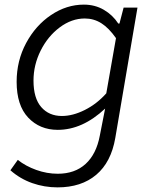

<svg xmlns="http://www.w3.org/2000/svg" viewBox="-20 -565 656 831"><path d="M25 172 57 127Q91 154 137 170.5Q183 187 230 187Q304 187 350.5 144.5Q397 102 412 22L435 -95Q337 -3 230 -3Q152 -3 102 -56Q52 -109 52 -211Q52 -302 93 -378.5Q134 -455 201 -500Q268 -545 343 -545Q391 -545 429.5 -522.5Q468 -500 492 -463H497L515 -532H575L479 32Q461 137 396.5 191.5Q332 246 229 246Q172 246 119.5 227.5Q67 209 25 172ZM440 -161 482 -400Q451 -444 418.5 -464.5Q386 -485 347 -485Q290 -485 238.5 -446.5Q187 -408 156 -346Q125 -284 125 -216Q125 -140 158.5 -101.5Q192 -63 248 -63Q295 -63 347 -89Q399 -115 440 -161Z"/></svg>

Font: Nebula Sans Book
Style: Regular
Weight: 400
Italic angle: -9°
Designer: Paul D. Hunt for Adobe (as Source Sans)
Foundry: Nebula Entertainment & Broadcasting LLC
Version: Version 1.010